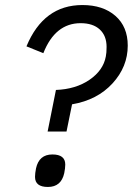

<svg xmlns="http://www.w3.org/2000/svg" viewBox="-20 -730 527 762"><path d="M244 -208H169L202 -373Q281 -376 335.5 -413.5Q390 -451 400 -506Q403 -520 403 -544Q403 -588 376 -613Q349 -638 300 -638Q199 -638 152 -519L85 -546Q153 -710 307 -710Q389 -710 438 -667Q487 -624 487 -549Q487 -465 426.5 -399Q366 -333 266 -316ZM170 12Q119 12 119 -28Q119 -42 123 -62Q135 -117 188 -117Q239 -117 239 -77Q239 -63 235 -43Q223 12 170 12Z"/></svg>

Font: Aneliza
Style: Italic
Weight: 400
Italic angle: -11.31°
Designer: Mike Abbink, Paul van der Laan, Pieter van Rosmalen
Foundry: Bold Monday
Version: Version 3.0